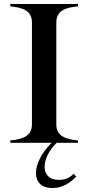

<svg xmlns="http://www.w3.org/2000/svg" viewBox="-20 -720 445 968"><path d="M32 -12V0H240C136 104 132 228 245 228C298 228 336 199 364 171L352 156C337 170 316 187 277 187C177 187 188 74 266 0H373V-12C310 -18 264 -34 264 -93V-607C264 -666 310 -682 373 -688V-700H32V-688C95 -682 141 -666 141 -607V-93C141 -34 95 -18 32 -12Z"/></svg>

Font: Sprat Medium
Style: Regular
Weight: 500
Designer: Ethan Nakache
Foundry: Collletttivo
Version: Version 2.000;Glyphs 3.2 (3217)